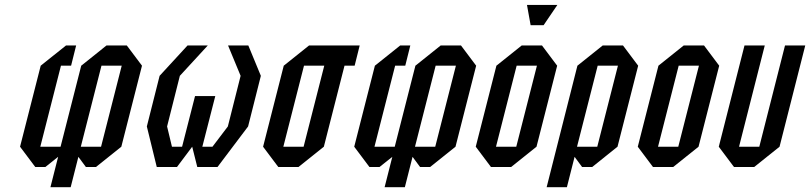

<svg xmlns="http://www.w3.org/2000/svg" viewBox="-20 -687 3333 790"><path d="M312.5 -83.3H395.8L480.8 -416.7H397.5ZM418.3 -500H501.7L564.2 -416.7L479.2 -83.3L375 0H333.3L302.5 -41.7L270.8 83.3H187.5L219.2 -41.7L166.7 0H125L62.5 -83.3L147.5 -416.7L251.7 -500H293.3L272.5 -416.7H230.8L145.8 -83.3H229.2L314.2 -416.7Z M636.7 -375 751.7 -500H835L720 -375L667.5 -166.7L687.5 -83.3H729.2L782.5 -291.7H865.8L812.5 -83.3H854.2L917.5 -166.7L970 -375L918.3 -500H1001.7L1053.3 -375L1000.8 -166.7L875 0H791.7L770.8 -83.3L708.3 0H625L584.2 -166.7Z M1397.5 -416.7 1312.5 -83.3 1208.3 0H1125L1062.5 -83.3L1147.5 -416.7L1251.7 -500H1460L1439.2 -416.7ZM1230.8 -416.7 1145.8 -83.3H1229.2L1314.2 -416.7Z M1687.5 -83.3H1770.8L1855.8 -416.7H1772.5ZM1793.3 -500H1876.7L1939.2 -416.7L1854.2 -83.3L1750 0H1708.3L1677.5 -41.7L1645.8 83.3H1562.5L1594.2 -41.7L1541.7 0H1500L1437.5 -83.3L1522.5 -416.7L1626.7 -500H1668.3L1647.5 -416.7H1605.8L1520.8 -83.3H1604.2L1689.2 -416.7Z M2000 0 1937.5 -83.3 2022.5 -416.7 2126.7 -500H2210L2272.5 -416.7L2187.5 -83.3L2083.3 0ZM2020.8 -83.3H2104.2L2189.2 -416.7H2105.8ZM2163.3 -583.3 2148.3 -666.7H2273.3L2216.7 -583.3Z M2439.2 -416.7 2354.2 -83.3H2437.5L2522.5 -416.7ZM2460 -500H2543.3L2605.8 -416.7L2520.8 -83.3L2416.7 0H2375L2344.2 -41.7L2312.5 83.3H2229.2L2355.8 -416.7Z M2666.7 0 2604.2 -83.3 2689.2 -416.7 2793.3 -500H2876.7L2939.2 -416.7L2854.2 -83.3L2750 0ZM2687.5 -83.3H2770.8L2855.8 -416.7H2772.5Z M3043.3 -500H3126.7L3020.8 -83.3H3104.2L3210 -500H3293.3L3187.5 -83.3L3083.3 0H3000L2937.5 -83.3Z"/></svg>

Font: Yulong
Style: Italic
Weight: 400
Italic angle: -14.25°
Designer: GGBotNet
Foundry: f0n7.com
Version: 1.00